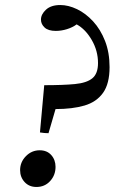

<svg xmlns="http://www.w3.org/2000/svg" viewBox="-20 -731 456 764"><path d="M220 -711Q252 -711 286.5 -694.5Q321 -678 350.5 -646Q380 -614 398 -568Q416 -522 416 -464Q416 -398 390 -361.5Q364 -325 316 -311Q268 -297 201 -297L173 -201Q157 -201 139 -204L156 -392Q231 -392 278 -396.5Q325 -401 347.5 -419.5Q370 -438 370 -480Q370 -529 345 -572Q320 -615 285 -634Q269 -622 246.5 -615Q224 -608 202 -608Q172 -608 157.5 -621.5Q143 -635 143 -653Q143 -674 163 -692.5Q183 -711 220 -711ZM125 13Q96 13 78 -6.5Q60 -26 60 -54Q60 -86 83 -109.5Q106 -133 138 -133Q167 -133 184 -114Q201 -95 201 -67Q201 -34 179.5 -10.5Q158 13 125 13Z"/></svg>

Font: Tiro Devanagari Sanskrit
Style: Italic
Weight: 400
Italic angle: -11°
Designer: Devanagari: John Hudson & Fiona Ross, assisted by Paul Hanslow. Latin: John Hudson with Paul Hanslow, assisted by Kaja S
Foundry: Tiro Typeworks Ltd.
Version: Version 1.52